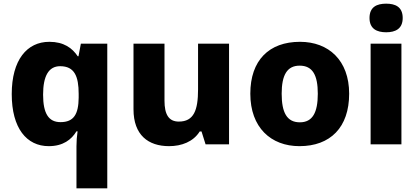

<svg xmlns="http://www.w3.org/2000/svg" viewBox="-20 -787 2282 1047"><path d="M397 11V240H565V-549H421L408 -480H404C374 -525 328 -559 249 -559C127 -559 44 -460 44 -274C44 -88 125 10 246 10C324 10 370 -26 397 -71H403C399 -44 397 -16 397 11ZM310 -121C245 -121 215 -168 215 -271C215 -372 245 -426 308 -426C386 -426 409 -371 409 -275V-254C408 -165 383 -121 310 -121Z M1229 -549H1060V-299C1060 -186 1037 -124 955 -124C900 -124 877 -163 877 -238V-549H708V-191C708 -50 789 10 902 10C970 10 1034 -14 1069 -70H1079L1101 0H1229Z M1884 -276C1884 -458 1772 -559 1616 -559C1447 -559 1345 -458 1345 -276C1345 -92 1457 10 1613 10C1781 10 1884 -92 1884 -276ZM1516 -276C1516 -377 1545 -429 1614 -429C1685 -429 1713 -377 1713 -276C1713 -174 1685 -120 1615 -120C1544 -120 1516 -174 1516 -276Z M2086 -767C2036 -767 1995 -750 1995 -689C1995 -629 2036 -611 2086 -611C2135 -611 2176 -629 2176 -689C2176 -750 2135 -767 2086 -767ZM2169 -549H2001V0H2169Z"/></svg>

Font: Noto Sans Telugu ExtraBold
Style: Regular
Weight: 800
Designer: Jelle Bosma - Monotype Design Team
Foundry: Monotype Imaging Inc.
Version: Version 2.005